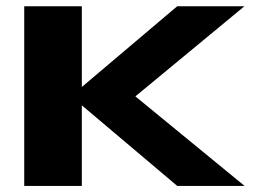

<svg xmlns="http://www.w3.org/2000/svg" viewBox="-20 -610 846 630"><path d="M59.5 0H248.5V-589.5H59.5ZM207 -289.5 421.5 -291.5 782 -589.5H561.5ZM561.5 0H782.5L421.5 -296L207 -299.5Z"/></svg>

Font: Anybody Expanded
Style: Bold
Weight: 700
Width: 7
Designer: Tyler Finck
Foundry: Etcetera Type Company
Version: Version 1.113;gftools[0.9.25]